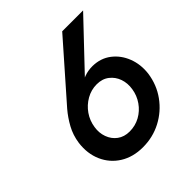

<svg xmlns="http://www.w3.org/2000/svg" viewBox="-192 -834 981 981"><g transform="rotate(-45 298.0 -343.5)"><path d="M181 -236Q187 -277 210 -310Q233 -343 268 -363Q303 -383 343 -383Q383 -383 410 -362Q437 -341 448.5 -308Q460 -275 454 -237Q448 -197 425 -164Q402 -131 367.5 -112Q333 -93 292 -93Q253 -93 226 -113Q199 -133 187 -166Q175 -199 181 -236ZM410 -699 148 -401Q119 -367 96.5 -326Q74 -285 67 -236Q58 -166 83 -109.5Q108 -53 160 -20.5Q212 12 283 12Q355 12 416 -20Q477 -52 517.5 -108Q558 -164 568 -236Q575 -296 555 -347.5Q535 -399 493.5 -431Q452 -463 394 -464Q361 -464 334 -454Q307 -444 282 -423L302 -426L561 -699Z"/></g></svg>

Font: Jost Medium
Style: Italic
Weight: 500
Italic angle: -5°
Version: Version 3.710